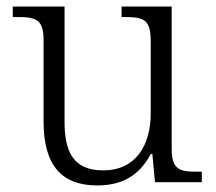

<svg xmlns="http://www.w3.org/2000/svg" viewBox="-20 -556 658 586"><path d="M277 10C353 10 406 -21 440 -86H445L453 0H596V-32H579C528 -32 504 -39 504 -102V-536H351V-504H361C418 -504 440 -497 440 -431V-210C440 -112 394 -36 295 -36C201 -36 177 -96 177 -186V-536H19V-504H33C90 -504 113 -497 113 -433V-185C113 -50 169 10 277 10Z"/></svg>

Font: Noto Serif Georgian Light
Style: Regular
Weight: 300
Designer: Monotype Design Team, Akaki Razmadze
Foundry: Google LLC
Version: Version 2.003